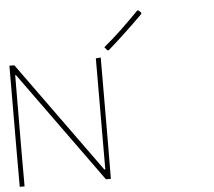

<svg xmlns="http://www.w3.org/2000/svg" viewBox="-226 -723 864 776"><g transform="rotate(-5 205.5 -334.5)"><path d="M192.9 0H172.9L-152.8 -451.2H-155.8L-157.2 -153.8V0H-176.8V-146L-175.8 -491.2H-155.8L169.9 -40H173.8L174.8 -490.2L194.8 -492.2L193.8 -137.2ZM374 -658.2 373 -652.8Q340.8 -620.6 301.8 -584Q260.7 -545.4 229 -518.1L224.1 -519L212.9 -532.2Q250.5 -563.5 283.2 -594.2Q312 -621.6 358.9 -668.9L363.8 -668Z"/></g></svg>

Font: Datalegreya
Style: Gradient
Weight: 400
Designer: Figs Lab
Foundry: Figs Lab
Version: Version 1.002;PS 001.002;hotconv 1.0.70;makeotf.lib2.5.58329